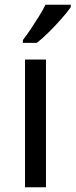

<svg xmlns="http://www.w3.org/2000/svg" viewBox="-20 -786 317 806"><path d="M173 0H85V-536H173ZM277 -756Q265 -738 240 -709.5Q215 -681 186.5 -652.5Q158 -624 134 -606H76V-618Q91 -637 108.5 -663Q126 -689 143 -716.5Q160 -744 171 -766H277Z"/></svg>

Font: Noto Sans Avestan
Style: Regular
Weight: 400
Designer: Monotype Design Team
Foundry: Monotype Imaging Inc.
Version: Version 2.003; ttfautohint (v1.8.4.7-5d5b)